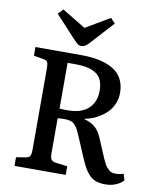

<svg xmlns="http://www.w3.org/2000/svg" viewBox="-101 -1022 925 1114"><g transform="rotate(10 361.5 -464.5)"><path d="M319.8 -752Q308.6 -752 299.3 -758.3Q290 -764.6 273.9 -782.2L152.8 -913.1L181.2 -942.9L319.8 -858.9L461.9 -942.9L488.8 -914.1L362.8 -775.9Q340.3 -752 319.8 -752ZM596.2 14.2Q564.5 14.2 541.5 6.3Q518.6 -1.5 501.2 -19.8Q483.9 -38.1 472.4 -58.6Q460.9 -79.1 445.8 -113.8L397 -229Q385.3 -256.8 378.2 -270.5Q371.1 -284.2 359.4 -296.9Q347.7 -309.6 332.8 -313.7Q317.9 -317.9 294.9 -317.9Q274.4 -317.9 257.8 -314.9V-108.9Q257.8 -83 265.1 -72.5Q272.5 -62 295.9 -59.1L360.8 -50.8V0H59.1V-50.8L115.2 -60.1Q135.3 -63.5 140.6 -74.5Q146 -85.4 146 -110.8V-592.8Q146 -617.2 140.1 -627Q134.3 -636.7 112.8 -640.1L59.1 -648.9V-700.2H330.1Q386.7 -700.2 431.6 -691.2Q476.6 -682.1 512.9 -662.1Q549.3 -642.1 569.1 -606.9Q588.9 -571.8 588.9 -522.9Q588.9 -488.8 576.4 -459.5Q564 -430.2 545.2 -410.4Q526.4 -390.6 502 -375.2Q477.5 -359.9 455.8 -351.8Q434.1 -343.8 413.1 -339.8V-336.9Q454.1 -325.7 477.5 -304.2Q501 -282.7 517.1 -244.1L551.8 -162.1Q560.5 -140.6 564.7 -131.6Q568.8 -122.6 576.7 -106.9Q584.5 -91.3 590.1 -85Q595.7 -78.6 604.5 -70.6Q613.3 -62.5 623 -59.8Q632.8 -57.1 645 -57.1Q667 -57.1 690.9 -64.9L702.1 -26.9Q659.7 14.2 596.2 14.2ZM307.1 -371.1Q388.2 -371.1 429.2 -410.2Q470.2 -449.2 470.2 -514.2Q470.2 -585 429 -613.5Q387.7 -642.1 311 -642.1H258.8V-373Q270 -371.1 307.1 -371.1Z"/></g></svg>

Font: Literata Book Medium
Style: Regular
Weight: 500
Designer: Latin by Veronika Burian and Jose Scaglione. Greek by Irene Vlachou. Cyrillic by Vera Evstafieva
Foundry: TypeTogether
Version: Version 2.003;PS 002.003;hotconv 1.0.88;makeotf.lib2.5.64775